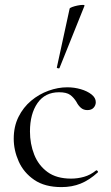

<svg xmlns="http://www.w3.org/2000/svg" viewBox="-20 -751 451 783"><path d="M230.8 12Q162.6 12 119.6 -17.5Q76.6 -47 56.3 -92.6Q36 -138.2 36 -185.2Q36 -235.2 55.4 -274.2Q74.8 -313.2 106.9 -340.1Q139 -367 177.8 -381Q216.6 -395 254.4 -395Q282.6 -395 309.2 -387.3Q335.8 -379.6 353.2 -365.9Q370.6 -352.2 370.6 -334.4Q370.6 -321.4 361.8 -311.7Q353 -302 336.4 -302Q320.2 -302 309.4 -311.8Q298.6 -321.6 292.2 -334.6Q281.2 -353 266.3 -363.9Q251.4 -374.8 221 -374.8Q163.6 -374.8 132.9 -330.6Q102.2 -286.4 102.2 -215Q102.2 -164.2 119.6 -120.3Q137 -76.4 173.8 -49.5Q210.6 -22.6 270 -22.6Q296.8 -22.6 322.9 -30Q349 -37.4 371.6 -55.8Q374.4 -57.8 377.9 -53.8Q381.4 -49.8 378.6 -47.8Q344.4 -16.6 309 -2.3Q273.6 12 230.8 12ZM222.8 -474Q221.8 -471 216.3 -472.5Q210.8 -474 211.8 -476L264 -716Q265.2 -719 274.7 -722.5Q284.2 -726 296.5 -728.5Q308.8 -731 317.6 -731Q326.4 -731 324.4 -727Z"/></svg>

Font: Cormorant Light
Style: Regular
Weight: 300
Designer: Christian Thalmann (Catharsis Fonts)
Foundry: Catharsis Fonts
Version: Version 4.000